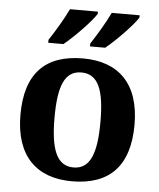

<svg xmlns="http://www.w3.org/2000/svg" viewBox="-54 -813 722 870"><g transform="rotate(5 306.5 -378.0)"><path d="M334 -619V-606H403C448 -642 525 -721 546 -756V-766H419C398 -721 362 -662 334 -619ZM144 -619V-606H213C258 -642 335 -721 356 -756V-766H229C208 -721 172 -662 144 -619ZM305 10C476 10 566 -82 566 -270C566 -458 468 -549 308 -549C136 -549 47 -458 47 -270C47 -82 145 10 305 10ZM307 -53C230 -53 202 -128 202 -270C202 -413 229 -485 306 -485C383 -485 411 -413 411 -270C411 -128 384 -53 307 -53Z"/></g></svg>

Font: Noto Serif NP Hmong
Style: Bold
Weight: 700
Designer: Dalton Maag Ltd
Foundry: Dalton Maag Ltd
Version: Version 1.001